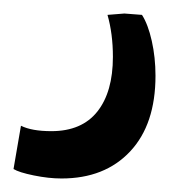

<svg xmlns="http://www.w3.org/2000/svg" viewBox="-23 -34 277 284"><path d="M187 -12Q196 2 201.5 26.5Q207 51 207 78Q207 150 169.5 190Q132 230 68 230Q49 230 27 225.5Q5 221 -3 216L8 152Q24 160 53 160Q98 160 121 131Q144 102 144 50Q144 16 136 -12L161 -14Z"/></svg>

Font: Koeln Type Serif
Style: Italic
Weight: 400
Italic angle: -8°
Designer: Eben Sorkin
Foundry: Eben Sorkin
Version: Version 2.002